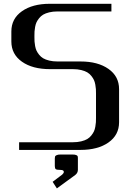

<svg xmlns="http://www.w3.org/2000/svg" viewBox="-20 -812 748 1040"><path d="M401.9 45.9V108.4Q401.4 125 388.2 135.3L288.1 208.5L265.1 172.9L316.9 133.8Q325.7 126 325.7 119.1Q325.7 108.4 308.1 108.4Q287.1 108.4 282 104.2Q276.9 100.1 276.9 87.4V45.9Q277.3 38.6 278.3 35.4Q279.3 32.2 286.4 28.6Q293.5 24.9 308.1 24.9H370.6Q385.7 24.9 392.6 27.8Q399.4 30.8 400.6 34.2Q401.9 37.6 401.9 45.9ZM250 -437.5Q156.2 -437.5 98.9 -477.8Q41.5 -518.1 41.5 -587.4V-641.6Q41.5 -710.9 98.9 -751.2Q156.2 -791.5 250 -791.5H583.5V-750H291.5Q266.6 -750 246.6 -745.1Q226.6 -740.2 213.9 -732.7Q201.2 -725.1 191.9 -713.4Q182.6 -701.7 177.7 -691.2Q172.9 -680.7 170.2 -666Q167.5 -651.4 167 -641.6Q166.5 -631.8 166.5 -618.7V-610.4Q166.5 -597.2 167 -587.4Q167.5 -577.6 170.2 -563Q172.9 -548.3 177.7 -537.8Q182.6 -527.3 191.9 -515.6Q201.2 -503.9 213.9 -496.3Q226.6 -488.8 246.6 -483.9Q266.6 -479 291.5 -479H416.5Q510.3 -479 567.6 -438.7Q625 -398.4 625 -329.1V-149.9Q625 -80.6 567.6 -40.3Q510.3 0 416.5 0H83.5V-41.5H375Q399.9 -41.5 419.9 -46.4Q439.9 -51.3 452.6 -58.8Q465.3 -66.4 474.6 -78.1Q483.9 -89.8 488.8 -100.3Q493.7 -110.8 496.3 -125.5Q499 -140.1 499.5 -149.9Q500 -159.7 500 -172.9V-306.2Q500 -319.3 499.5 -329.1Q499 -338.9 496.3 -353.5Q493.7 -368.2 488.8 -378.7Q483.9 -389.2 474.6 -400.9Q465.3 -412.6 452.6 -420.2Q439.9 -427.7 419.9 -432.6Q399.9 -437.5 375 -437.5Z"/></svg>

Font: Gputeks
Style: Bold
Weight: 600
Width: 8
Version: Version 0.9